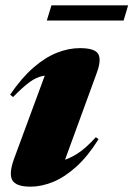

<svg xmlns="http://www.w3.org/2000/svg" viewBox="-20 -685 500 720"><path d="M32.5 -89 166 -450.5 198.5 -402Q165 -405 140.8 -400.2Q116.5 -395.5 91.2 -377.2Q66 -359 29 -321L18 -330Q61 -393 105 -431.2Q149 -469.5 193 -487Q237 -504.5 279.5 -504.5Q335.5 -504.5 348.2 -482.8Q361 -461 343 -412L208 -42.5L151 -74.5Q177.5 -75 205.5 -80.8Q233.5 -86.5 266.5 -106.5Q299.5 -126.5 339.5 -170.5L349.5 -163Q309.5 -99 266 -59.8Q222.5 -20.5 179 -2.8Q135.5 15 95 15Q40 15 26.2 -9.2Q12.5 -33.5 32.5 -89ZM155.5 -608 173 -665H460.5L443.5 -608Z"/></svg>

Font: Newsreader 60pt ExtraBold
Style: Italic
Weight: 800
Italic angle: -17°
Designer: Hugues Gentile
Foundry: Production Type
Version: Version 1.003